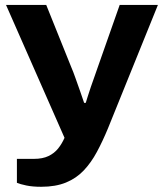

<svg xmlns="http://www.w3.org/2000/svg" viewBox="-20 -547 651 762"><path d="M143.4 194.3Q109.3 194.3 84.8 189.2Q60.3 184.1 47.1 178.5V83.5H114.6Q149.2 83.5 172.3 72.4Q195.5 61.3 210.6 42.5Q225.7 23.6 236.1 0L3.9 -527.4H163.5L263 -280Q270.3 -263.4 279.4 -237.5Q288.4 -211.7 297.9 -185.3Q307.3 -159 313.9 -138.7H320.3Q322.8 -147 328.3 -164.5Q333.8 -182 340.8 -202.7Q347.9 -223.4 355.4 -244.1Q362.8 -264.8 368.2 -280.7L455 -527.4H606.7L408.4 -37.3Q387.4 13.5 364.6 55.8Q341.9 98.2 312.5 129.3Q283 160.5 241.9 177.4Q200.7 194.3 143.4 194.3Z"/></svg>

Font: Archivo SemiBold SemiExpanded
Style: Regular
Weight: 600
Width: 6
Version: Version 2.001